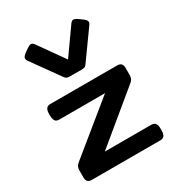

<svg xmlns="http://www.w3.org/2000/svg" viewBox="-220 -1106 1159 1249"><g transform="rotate(-30 359.5 -482.0)"><path d="M84.5 -141.1 458.5 -445.7H114.1Q100.8 -445.7 92.3 -451Q83.8 -456.3 79.4 -469.2Q75 -482.1 75 -504.4Q75 -536.6 84.6 -549.6Q94.1 -562.5 114.1 -562.5H617.2Q636.2 -562.5 646.2 -552.5Q656.2 -542.5 656.2 -523.4V-468.7Q656.2 -452.9 651.4 -441.7Q646.6 -430.5 634.8 -420.8L267.1 -117.2H617.2Q637.1 -117.2 646.7 -104.2Q656.2 -91.1 656.2 -58.6Q656.2 -26.1 646.7 -13Q637.1 0 617.2 0H101.6Q82.5 0 72.5 -10Q62.5 -20 62.5 -39.1V-93.3Q62.5 -108.7 67.6 -120.1Q72.8 -131.4 84.5 -141.1ZM164.8 -946.8Q180.8 -958.1 190.6 -961.7Q200.5 -965.2 208.2 -961.7Q215.8 -958.2 223.7 -947L359.4 -755.6L495 -947.2Q502.9 -958.4 510.6 -961.9Q518.3 -965.4 528 -961.9Q537.8 -958.3 553.9 -946.8L568.2 -936.6Q585.2 -924.5 592.1 -916.4Q599.1 -908.3 599.1 -899.8Q599.1 -891.2 591.1 -880L441.2 -670.8Q433.6 -660 425.5 -657.1Q417.4 -654.3 402.3 -654.3H320.5Q302.7 -654.3 294.2 -657Q285.6 -659.7 277.5 -670.8L127.6 -880Q119.6 -891 119.9 -899.8Q120.1 -908.6 127.2 -916.9Q134.4 -925.3 150.6 -936.6Z"/></g></svg>

Font: Gyrochrome
Style: Regular
Weight: 400
Designer: David Moles
Foundry: David Moles
Version: Version 1.005;Glyphs 3.2.3 (3260)